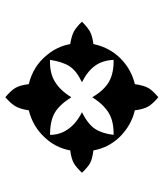

<svg xmlns="http://www.w3.org/2000/svg" viewBox="32 -632 601 704"><g transform="rotate(90 332.0 -280.5)"><path d="M532 -238Q522 -183 483 -143Q444 -101 385 -86Q380 -53 369.5 -36Q359 -19 337 0Q312 -21 302.5 -37.5Q293 -54 289 -86Q223 -102 182 -153Q151 -190 142 -238Q111 -243 95 -252Q79 -261 60 -281Q81 -302 96.5 -310.5Q112 -319 142 -323Q156 -389 204 -431Q240 -463 289 -475Q294 -509 303.5 -525Q313 -541 337 -561Q361 -541 371 -524Q381 -507 385 -475Q440 -462 482 -420Q522 -379 532 -323Q564 -319 579 -310.5Q594 -302 614 -281Q593 -259 577.5 -250.5Q562 -242 532 -238ZM475 -397Q426 -398 395 -379.5Q364 -361 337 -319Q311 -363 279.5 -380.5Q248 -398 200 -397Q202 -356 222 -328.5Q242 -301 282 -281Q240 -261 223.5 -235.5Q207 -210 200 -164Q247 -162 279.5 -181.5Q312 -201 337 -242Q365 -198 394.5 -181Q424 -164 475 -164Q475 -201 453.5 -231Q432 -261 392 -281Q436 -303 453 -329Q470 -355 475 -397Z"/></g></svg>

Font: Mirza
Style: Bold
Weight: 700
Designer: Arabic design by Kourosh Beigpour, Latin design by Eduardo Tunni, engineering by Lasse Fister
Version: Version 1.0010g